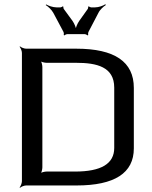

<svg xmlns="http://www.w3.org/2000/svg" viewBox="-20 -880 719 911"><path d="M615 -463C615 -587 524 -649 342 -649H104C95 -649 80 -655 75 -660L73 -658C78 -653 84 -638 84 -629V-20C84 -11 78 4 73 9L75 11C80 6 95 0 104 0H343C524 0 615 -59 615 -176V-463ZM522 -464V-178C522 -103 460 -66 336 -66H201C192 -66 175 -62 170 -57L172 -55C177 -60 181 -77 181 -86V-562C181 -571 177 -588 172 -593L170 -591C175 -586 192 -582 201 -582H341C439 -582 522 -563 522 -464ZM299 -718H382C386 -718 394 -714 396 -712L399 -714C397 -716 398 -725 400 -729L447 -819C454 -834 472 -850 482 -856L480 -860C470 -853 448 -845 431 -845H412C409 -845 403 -848 402 -850L398 -848C399 -846 398 -839 396 -837L356 -781C347 -768 338 -747 338 -735H342C342 -747 333 -768 324 -781L283 -837C281 -839 280 -846 281 -848L277 -850C276 -848 270 -845 267 -845H248C231 -845 209 -853 199 -859L197 -856C207 -850 225 -834 233 -819L281 -729C283 -725 284 -716 282 -714L286 -712C287 -714 295 -718 299 -718Z"/></svg>

Font: Gamestation Storm
Style: Regular
Weight: 400
Designer: Jonas Hecksher
Foundry: Jonas Hecksher, Playtypeª, e-types AS
Version: Version 1.003